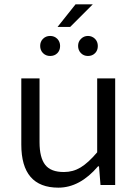

<svg xmlns="http://www.w3.org/2000/svg" viewBox="-20 -843 640 875"><path d="M349.1 -666Q362.3 -679.2 380.9 -679.2Q399.4 -679.2 413.1 -666Q425.8 -652.8 425.8 -633.3Q425.8 -613.3 413.1 -600.6Q400.4 -587.9 380.9 -587.9Q361.3 -587.9 348.6 -601.1Q335.9 -614.3 335.9 -633.8Q335.9 -653.3 349.1 -666ZM208.5 -587.9Q189 -587.9 175.8 -601.1Q163.1 -614.3 163.1 -633.8Q163.1 -653.3 175.8 -666Q189 -679.2 208.5 -679.2Q228 -679.2 241.2 -666Q253.9 -652.8 253.9 -633.3Q253.9 -613.3 241.2 -600.6Q228.5 -587.9 208.5 -587.9ZM242.2 -720.2 324.2 -823.2H402.8L299.8 -720.2ZM504.9 -485.8V0H438L431.2 -85H426.8Q343.8 12.2 246.1 12.2Q77.1 12.2 77.1 -184.1V-485.8H160.2V-194.8Q160.2 -125 186 -91.8Q211.9 -58.6 272 -59.1Q313 -59.1 347.7 -80.1Q382.3 -101.1 422.9 -148.9V-485.8Z"/></svg>

Font: SourceCodePro-Regular
Style: Regular
Weight: 400
Monospace: yes
Designer: Paul D. Hunt
Foundry: Adobe Systems Incorporated
Version: Version 1.009;PS 1.000;hotconv 1.0.70;makeotf.lib2.5.5900